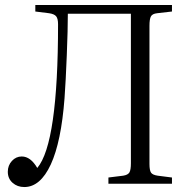

<svg xmlns="http://www.w3.org/2000/svg" viewBox="-20 -734 768 767"><path d="M77.1 13.2Q49.3 13.2 30.3 -3.7Q11.2 -20.5 11.2 -47.9Q11.2 -73.2 27.6 -91.1Q43.9 -108.9 66.9 -108.9Q102.1 -108.9 128.9 -63Q211.9 -161.1 211.9 -637.2Q211.9 -659.7 204.3 -668.9Q196.8 -678.2 175.8 -681.2L121.1 -688V-713.9H667V-688L607.9 -681.2Q588.9 -679.2 583 -668.7Q577.1 -658.2 577.1 -630.9V-79.1Q577.1 -53.7 583.3 -44.4Q589.4 -35.2 609.9 -32.2L667 -24.9V0H413.1V-24.9L472.2 -32.2Q491.2 -35.2 497.1 -45.4Q502.9 -55.7 502.9 -82V-679.2H251Q251 -617.2 246.8 -512.9Q242.7 -408.7 237.8 -341.8Q224.6 -167.5 182.9 -77.1Q141.1 13.2 77.1 13.2Z"/></svg>

Font: Literata Light
Style: Regular
Weight: 300
Designer: Latin by Veronika Burian and Jose Scaglione. Greek by Irene Vlachou. Cyrillic by Vera Evstafieva.
Foundry: TypeTogether
Version: Version 3.021